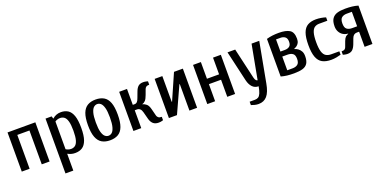

<svg xmlns="http://www.w3.org/2000/svg" viewBox="-10 -1302 4626 2303"><g transform="rotate(-20 2303.0 -150.0)"><path d="M65 0V-500H420V0H320V-432H165V0Z M550 200V-500H628L637 -470H642Q660 -488 687.5 -499Q715 -510 748 -510Q800 -510 837.5 -486Q875 -462 895 -405Q915 -348 915 -250Q915 -152 894.5 -95Q874 -38 836.5 -14Q799 10 745 10Q716 10 693.5 3Q671 -4 650 -15V200ZM715 -53Q745 -53 767.5 -69.5Q790 -86 802.5 -129Q815 -172 815 -250Q815 -328 802.5 -371Q790 -414 767.5 -430.5Q745 -447 715 -447Q696 -447 678.5 -441Q661 -435 650 -427V-73Q660 -66 678 -59.5Q696 -53 715 -53Z M1191 10Q1130 10 1087.5 -15Q1045 -40 1023 -97Q1001 -154 1001 -250Q1001 -347 1023 -403.5Q1045 -460 1087.5 -485Q1130 -510 1191 -510Q1253 -510 1295.5 -485Q1338 -460 1359.5 -403.5Q1381 -347 1381 -250Q1381 -154 1359.5 -97Q1338 -40 1295.5 -15Q1253 10 1191 10ZM1191 -48Q1216 -48 1236 -65.5Q1256 -83 1268.5 -127Q1281 -171 1281 -250Q1281 -329 1268.5 -373Q1256 -417 1236 -434.5Q1216 -452 1191 -452Q1167 -452 1146.5 -434.5Q1126 -417 1113.5 -373Q1101 -329 1101 -250Q1101 -171 1113.5 -127Q1126 -83 1146.5 -65.5Q1167 -48 1191 -48Z M1810 10Q1766 10 1741 -12.5Q1716 -35 1705 -75L1680 -170Q1665 -228 1618 -228H1590V0H1490V-500H1590V-297H1618Q1632 -297 1645 -309Q1658 -321 1670 -355L1697 -427Q1712 -469 1735 -489.5Q1758 -510 1800 -510Q1821 -510 1839.5 -505Q1858 -500 1858 -500V-457Q1830 -457 1817.5 -447Q1805 -437 1800 -423L1775 -355Q1759 -311 1742 -292Q1725 -273 1702 -267V-263Q1729 -257 1751 -237.5Q1773 -218 1785 -170L1808 -80Q1812 -65 1826 -54Q1840 -43 1868 -43V0Q1868 0 1851 5Q1834 10 1810 10Z M1943 0V-500H2041V-172H2046L2190 -500H2303V0H2205V-338H2200L2046 0Z M2433 0V-500H2533V-287H2688V-500H2788V0H2688V-218H2533V0Z M3013 210Q2988 210 2963.5 203.5Q2939 197 2920 190V147H2988Q3013 147 3031 136Q3049 125 3062 95Q3075 65 3085 10Q3037 10 3006.5 -22.5Q2976 -55 2963 -110L2873 -500H2971L3061 -110Q3068 -82 3078.5 -72Q3089 -62 3098 -62L3180 -500H3278L3183 10Q3164 115 3123 162.5Q3082 210 3013 210Z M3540 10Q3490 10 3450.5 5.5Q3411 1 3373 -10V-490Q3411 -501 3449.5 -505.5Q3488 -510 3530 -510Q3620 -510 3666.5 -481.5Q3713 -453 3713 -370Q3713 -338 3702 -317.5Q3691 -297 3674.5 -285.5Q3658 -274 3640 -267V-263Q3663 -257 3684 -242Q3705 -227 3719 -202.5Q3733 -178 3733 -140Q3733 -80 3712 -47.5Q3691 -15 3648 -2.5Q3605 10 3540 10ZM3473 -53H3540Q3581 -53 3606 -72Q3631 -91 3631 -142Q3631 -192 3606 -210Q3581 -228 3540 -228H3473ZM3473 -292H3530Q3565 -292 3588 -309Q3611 -326 3611 -368Q3611 -412 3587.5 -429.5Q3564 -447 3530 -447H3473Z M4014 10Q3946 10 3901.5 -14Q3857 -38 3835.5 -95Q3814 -152 3814 -250Q3814 -348 3835 -405Q3856 -462 3898.5 -486Q3941 -510 4004 -510Q4037 -510 4071.5 -504Q4106 -498 4128 -490V-447H4024Q3990 -447 3965 -430.5Q3940 -414 3927 -371Q3914 -328 3914 -250Q3914 -172 3927.5 -129Q3941 -86 3968 -69.5Q3995 -53 4034 -53H4138V-10Q4116 -3 4081.5 3.5Q4047 10 4014 10Z M4221 10Q4200 10 4181.5 5Q4163 0 4163 0V-43Q4192 -43 4204.5 -53Q4217 -63 4221 -77L4246 -145Q4259 -179 4274 -193Q4289 -207 4309 -213V-217Q4276 -219 4248 -235.5Q4220 -252 4203 -282.5Q4186 -313 4186 -353Q4186 -417 4209.5 -451Q4233 -485 4275.5 -497.5Q4318 -510 4376 -510Q4425 -510 4464.5 -505.5Q4504 -501 4541 -490V0H4441V-193H4412Q4368 -193 4350 -145L4323 -73Q4307 -32 4284.5 -11Q4262 10 4221 10ZM4376 -262H4441V-447H4376Q4336 -447 4311 -427.5Q4286 -408 4286 -353Q4286 -300 4311 -281Q4336 -262 4376 -262Z"/></g></svg>

Font: Cuprum Medium
Style: Regular
Weight: 500
Designer: Jovanny Lemonad
Foundry: Jovanny Lemonad
Version: Version 3.000